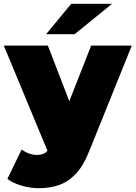

<svg xmlns="http://www.w3.org/2000/svg" viewBox="-35 -787 714 1011"><path d="M170 204Q125 204 78.5 190.5Q32 177 4 155L79 0Q96 13 117.5 21Q139 29 159 29Q197 29 215 7L-15 -547H217L330 -254L445 -547H659L434 11Q404 86 364.5 128Q325 170 276.5 187Q228 204 170 204ZM208 -607 340 -767H555L358 -607Z"/></svg>

Font: Montserrat Black
Style: Regular
Weight: 900
Designer: Julieta Ulanovsky
Foundry: Julieta Ulanovsky
Version: Version 9.000; ttfautohint (v1.8.4.7-5d5b)